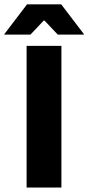

<svg xmlns="http://www.w3.org/2000/svg" viewBox="-62 -846 399 866"><path d="M215 0H58V-639H215ZM60 -826.5H214L316.5 -692V-690H198.5L139 -753H135L75.5 -690H-42.5V-692Z"/></svg>

Font: Anek Telugu
Style: Bold
Weight: 700
Designer: Omkar Bhoir (Telugu), Yesha Goshar (Latin)
Foundry: Ek Type
Version: Version 1.003